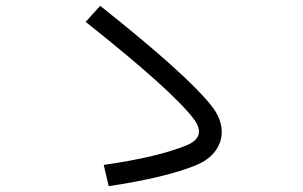

<svg xmlns="http://www.w3.org/2000/svg" viewBox="-20 -729 1040 659"><path d="M324 -709Q621 -473 705 -367Q741 -322 741 -276Q741 -240 718.5 -210Q696 -180 653 -162Q547 -119 353 -90L336 -163Q519 -189 620 -230Q663 -248 663 -277Q663 -297 644 -322Q570 -419 274 -654Z"/></svg>

Font: IBM Plex Sans JP
Style: Regular
Weight: 400
Designer: Mike Abbink; Paul van der Laan; Pieter van Rosmalen; Wujin Sim; Yejin Wi; Jinhee Kim; Boomi Park; Yona Kim; Kichan Ma
Foundry: Sandoll Inc.
Version: Version 1.001